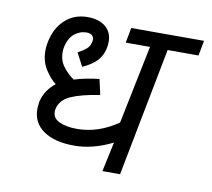

<svg xmlns="http://www.w3.org/2000/svg" viewBox="-59 -533 663 600"><g transform="rotate(10 272.0 -233.0)"><path d="M358 0H302L322 -94Q260 -63 201 -63Q139 -63 103.5 -87.5Q68 -112 68 -156Q68 -163 70 -179Q79 -217 111 -242Q93 -256 77 -281Q61 -306 61 -341Q61 -353 64 -368Q73 -413 102 -439.5Q131 -466 173 -466Q210 -466 230.5 -448.5Q251 -431 251 -402Q251 -372 236 -349.5Q221 -327 183 -310L161 -352Q178 -361 188 -369.5Q198 -378 201 -394Q203 -406 196.5 -412Q190 -418 178 -418Q157 -418 139.5 -403.5Q122 -389 116 -358Q115 -353 115 -344Q115 -317 131 -297Q147 -277 164 -266Q198 -277 243 -282L254 -233Q195 -224 162.5 -209.5Q130 -195 124 -166Q123 -163 123 -157Q123 -136 145 -126Q167 -116 200 -116Q268 -116 330 -159L381 -408H304L313 -456H544L535 -408H437Z"/></g></svg>

Font: Cambay Devanagari
Style: Italic
Weight: 400
Italic angle: -11°
Designer: Pooja Saxena
Foundry: Pooja Saxena
Version: Version 1.018;PS 001.018;hotconv 1.0.70;makeotf.lib2.5.58329